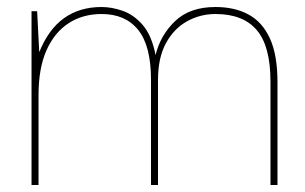

<svg xmlns="http://www.w3.org/2000/svg" viewBox="-20 -528 870 548"><path d="M70 0V-496H86L92 -379Q118 -444 162.5 -476Q207 -508 270 -508Q299 -508 330.5 -497Q362 -486 387.5 -456.5Q413 -427 424 -371Q438 -428 480 -468Q522 -508 595 -508Q650 -508 689.5 -486.5Q729 -465 750.5 -418Q772 -371 772 -293V0H752V-295Q752 -396 713 -442Q674 -488 595 -488Q551 -488 513.5 -467Q476 -446 453.5 -404.5Q431 -363 431 -300V0H411V-300Q411 -397 374.5 -442.5Q338 -488 270 -488Q216 -488 175.5 -461.5Q135 -435 112.5 -384Q90 -333 90 -257V0Z"/></svg>

Font: DM Sans 24pt Thin
Style: Regular
Weight: 250
Designer: Colophon Foundry, Jonny Pinhorn
Foundry: Colophon Foundry
Version: Version 4.004;gftools[0.9.30]